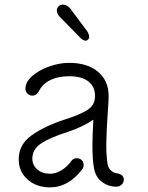

<svg xmlns="http://www.w3.org/2000/svg" viewBox="-20 -789 640 831"><path d="M516 -11Q516 1 506.5 10Q497 19 484 19Q449 19 421.5 -1.5Q394 -22 387 -60Q380 -95 380 -162Q380 -197 384 -271Q341 -241 273 -218Q197 -194 158.5 -168.5Q120 -143 120 -103Q120 -74 141.5 -55.5Q163 -37 197 -37Q221 -37 246 -52Q271 -67 291 -95Q298 -104 313 -104Q326 -104 334 -95.5Q342 -87 342 -75Q342 -64 335 -55Q275 22 197 22Q138 22 99.5 -12Q61 -46 61 -100Q61 -162 114.5 -201.5Q168 -241 258 -271Q319 -290 352.5 -309.5Q386 -329 390 -359Q391 -361 391 -366V-367V-376Q391 -414 362.5 -436.5Q334 -459 279 -459Q231 -459 197 -442Q163 -425 147 -392Q143 -385 136 -380Q129 -375 121 -375Q108 -375 99 -384Q90 -393 90 -405Q90 -434 119.5 -460Q149 -486 193.5 -501.5Q238 -517 279 -517Q358 -517 404 -478.5Q450 -440 450 -375V-360Q440 -215 440 -157Q440 -114 446 -76Q450 -60 461.5 -50Q473 -40 486 -39Q516 -34 516 -11ZM331 -622 236 -719Q232 -723 229 -730.5Q226 -738 226 -744Q226 -754 233.5 -761.5Q241 -769 251 -769Q270 -769 284 -752L358 -653Q366 -640 366 -628Q366 -623 361.5 -618Q357 -613 351 -613Q342 -613 331 -622Z"/></svg>

Font: Tsukimi Rounded
Style: Regular
Weight: 400
Designer: Takashi Funayama
Foundry: Takashi Funayama
Version: Version 1.032; ttfautohint (v1.8.3)